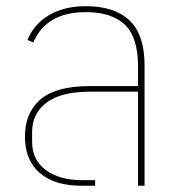

<svg xmlns="http://www.w3.org/2000/svg" viewBox="-20 -596 579 616"><path d="M254.9 -576.2Q348.1 -576.2 396 -530Q443.8 -483.9 443.8 -386.2V0H422.9V-301.8H268.1Q175.3 -301.8 129.2 -266.6Q83 -231.4 83 -172.9V-141.1Q83 -83 127 -50.5Q170.9 -18.1 242.2 -18.1H285.2V0H242.2Q155.3 0 107.7 -41Q60.1 -82 60.1 -157.2Q60.1 -193.4 70.8 -221.7Q81.5 -250 105 -272.7Q128.4 -295.4 169.4 -307.6Q210.4 -319.8 267.1 -319.8H422.9V-382.8Q422.9 -476.6 380.6 -516.8Q338.4 -557.1 254.9 -557.1Q128.9 -557.1 86.9 -460L67.9 -467.8Q89.4 -519.5 138.2 -547.9Q187 -576.2 254.9 -576.2Z"/></svg>

Font: Anuphan Thin
Style: Regular
Weight: 250
Designer: Mike Abbink, Paul van der Laan, Pieter van Rosmalen, Mint Tantisuwanna
Foundry: Bold Monday; Cadson Demak
Version: Version 3.002;hotconv 1.0.109;makeotfexe 2.5.65596